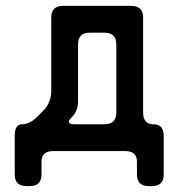

<svg xmlns="http://www.w3.org/2000/svg" viewBox="-20 -505 663 652"><path d="M30 87Q30 127 70 127H81Q121 127 121 87V44Q121 8 161 8H405Q445 8 445 44V87Q445 127 485 127H496Q536 127 536 87V-43Q536 -83 501 -83Q466 -83 466 -123V-445Q466 -485 426 -485H194Q154 -485 154 -445V-196Q154 -156 126 -128L107 -109Q81 -83 55 -83Q30 -83 30 -43ZM214 -92Q214 -96 217.5 -100Q221 -104 223 -106Q245 -128 245 -160V-354Q245 -394 285 -394H335Q375 -394 375 -354V-123Q375 -83 335 -83H232Q214 -83 214 -92Z"/></svg>

Font: WDXL Lubrifont TC
Style: Regular
Weight: 400
Designer: [WDXL Lubrifont] Copyright 2020-2022 (c) NightFurySL2001, Skr-ZERO; [ZCOOL QingKe HuangYou] Copyright 2018-2022 (c) The 
Version: Version 2.001;hotconv 1.1.1;makeotfexe 2.6.0